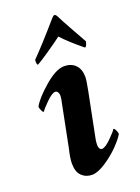

<svg xmlns="http://www.w3.org/2000/svg" viewBox="-128 -702 559 767"><g transform="rotate(-20 151.5 -318.5)"><path d="M203.1 -643.6Q209 -643.6 213.9 -633.8Q227.5 -606.9 243.7 -577.9Q259.8 -548.8 272 -527.3Q284.2 -505.9 286.1 -502Q282.2 -482.4 274.4 -479.5Q217.8 -525.9 189 -557.6Q166 -540 128.2 -514.2Q90.3 -488.3 74.2 -479.5Q71.3 -481 70.1 -487.8Q68.8 -494.6 70.3 -502Q113.3 -544.9 190.4 -633.8Q198.7 -643.6 203.1 -643.6ZM111.3 -301.8Q116.2 -321.3 116.2 -334Q116.2 -341.3 112.3 -347.9Q108.4 -354.5 101.6 -354.5Q87.9 -354.5 62.3 -329.1Q36.6 -303.7 32.2 -294.9Q27.8 -294.9 23.2 -305.2Q18.6 -315.4 18.6 -321.3Q34.7 -351.6 84.7 -395Q134.8 -438.5 169.9 -438.5Q199.7 -438.5 217.5 -420.4Q235.4 -402.3 235.4 -369.1Q235.4 -354.5 226.6 -310.5L190.4 -128.9Q186.5 -113.3 186.5 -96.7Q186.5 -88.9 189.9 -82.5Q193.4 -76.2 200.2 -76.2Q213.9 -76.2 239.5 -101.6Q265.1 -127 269.5 -135.7Q273.9 -135.7 278.6 -125.5Q283.2 -115.2 283.2 -109.4Q273.9 -92.3 248 -65.4Q222.2 -38.6 187.3 -15.4Q152.3 7.8 127.9 7.8Q101.6 7.8 84 -9.3Q66.4 -26.4 66.4 -61.5Q66.4 -85 75.2 -120.1Z"/></g></svg>

Font: Amiri
Style: Bold Slanted
Weight: 700
Italic angle: 9°
Designer: Khaled Hosny
Version: Version 000.107